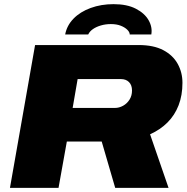

<svg xmlns="http://www.w3.org/2000/svg" viewBox="-20 -905 901 925"><path d="M28 0 149 -688H648Q720 -688 766.5 -663.5Q813 -639 836 -597.5Q859 -556 859 -506Q859 -446 840.5 -398Q822 -350 787 -315Q752 -280 703 -258L792 0H535L470 -223H302L262 0ZM330 -385H534Q554 -385 573 -395.5Q592 -406 604 -425Q616 -444 616 -469Q616 -495 601.5 -509.5Q587 -524 563 -524H354ZM294 -739Q302 -782 334 -815Q366 -848 416.5 -866.5Q467 -885 527 -885Q592 -885 634.5 -863Q677 -841 696 -807.5Q715 -774 709 -739H605Q605 -750 593.5 -761.5Q582 -773 562 -781Q542 -789 514 -789Q489 -789 466.5 -782.5Q444 -776 428 -765Q412 -754 405 -739Z"/></svg>

Font: Archivo SemiExpanded Black
Style: Italic
Weight: 900
Width: 6
Italic angle: -10°
Designer: Hector Gatti
Foundry: Omnibus-Type
Version: Version 2.001